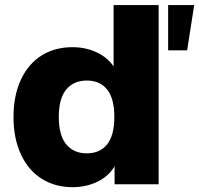

<svg xmlns="http://www.w3.org/2000/svg" viewBox="-20 -739 799 770"><path d="M34.2 -269.5Q34.2 -356.4 64 -419.9Q93.8 -483.4 147 -516.6Q200.2 -549.8 270.5 -549.8Q323.2 -549.8 367.2 -529.3Q411.1 -508.8 435.5 -472.7V-718.8H616.2V0H439.5V-72.3Q417 -33.2 371.6 -10.7Q326.2 11.7 270.5 11.7Q201.2 11.7 147.5 -22Q93.8 -55.7 64 -119.6Q34.2 -183.6 34.2 -269.5ZM328.1 -124Q380.9 -124 409.7 -160.2Q438.5 -196.3 438.5 -270.5Q438.5 -343.8 409.7 -379.9Q380.9 -416 328.1 -416Q275.4 -416 245.6 -379.9Q215.8 -343.8 215.8 -270.5Q215.8 -196.3 245.6 -160.2Q275.4 -124 328.1 -124ZM654.3 -718.8H758.8L730.5 -537.1H654.3Z"/></svg>

Font: Min Sans Black
Style: Regular
Weight: 900
Designer: Jinseong-Kim, NotoSansCJK, Nunito
Foundry: Jinseong-Kim
Version: Version 1.000